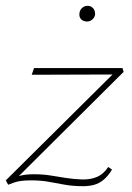

<svg xmlns="http://www.w3.org/2000/svg" viewBox="-21 -630 454 660"><path d="M264 10Q230 10 202 5Q174 0 147 -5Q120 -10 86 -10Q48 -10 29 -3Q10 4 7 5L-1 -10L379 -387L387 -374L88 -373L96 -396H400L404 -383L24 -5L8 -13Q24 -19 44.5 -25Q65 -31 95 -31Q128 -31 154.5 -26.5Q181 -22 207.5 -18Q234 -14 263 -13Q293 -13 314 -22.5Q335 -32 351 -56L364 -47Q350 -24 334.5 -11.5Q319 1 302 5.5Q285 10 264 10ZM278 -556Q270 -556 263.5 -559.5Q257 -563 254 -569.5Q251 -576 252 -584Q253 -595 261 -602.5Q269 -610 280 -610Q288 -610 294 -606Q300 -602 303 -596Q306 -590 306 -581Q305 -571 297 -563.5Q289 -556 278 -556Z"/></svg>

Font: Ysabeau Infant Thin
Style: Italic
Weight: 250
Italic angle: -12°
Designer: Christian Thalmann (Catharsis Fonts)
Version: Version 2.001;gftools[0.9.30]; featfreeze: ss01,ss02,lnum